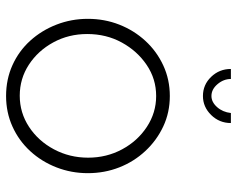

<svg xmlns="http://www.w3.org/2000/svg" viewBox="-94 -676 780 632"><g transform="rotate(90 296.0 -360.0)"><path d="M296 10Q241 10 194.5 -11Q148 -32 114 -69.5Q80 -107 61 -156Q42 -205 42 -259Q42 -314 61 -362.5Q80 -411 114.5 -448.5Q149 -486 195.5 -507.5Q242 -529 296 -529Q350 -529 396 -507.5Q442 -486 477 -448.5Q512 -411 531 -362.5Q550 -314 550 -259Q550 -205 531 -156Q512 -107 477.5 -69.5Q443 -32 396.5 -11Q350 10 296 10ZM92 -257Q92 -196 119.5 -145.5Q147 -95 193 -65Q239 -35 295 -35Q351 -35 397.5 -65.5Q444 -96 471.5 -147.5Q499 -199 499 -260Q499 -321 471.5 -372Q444 -423 397.5 -453.5Q351 -484 296 -484Q240 -484 194 -453Q148 -422 120 -371Q92 -320 92 -257ZM296 -666Q316 -666 332.5 -684.5Q349 -703 352 -730H385Q385 -692 358.5 -665Q332 -638 296 -638Q259 -638 233 -665Q207 -692 207 -730H240Q240 -706 257 -686Q274 -666 296 -666Z"/></g></svg>

Font: Raleway Thin Light
Style: Regular
Weight: 300
Version: Version 4.026